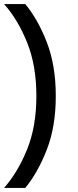

<svg xmlns="http://www.w3.org/2000/svg" viewBox="-20 -750 386 950"><path d="M0 180Q68 103 114 -10.5Q160 -124 160 -275Q160 -426 114 -540Q68 -654 0 -730H105Q168 -654 212 -540Q256 -426 256 -275Q256 -124 212 -10.5Q168 103 105 180Z"/></svg>

Font: MuseoModerno
Style: Regular
Weight: 400
Designer: Pablo Cosgaya, Héctor Gatti, Marcela Romero, and the Authors of The MuseoModerno Project.
Foundry: Omnibus-Type Team
Version: Version 1.001